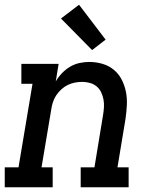

<svg xmlns="http://www.w3.org/2000/svg" viewBox="-29 -789 649 809"><path d="M-9 0V-84H49L108 -436H61V-520H218L206 -446Q217 -465 232.5 -481Q248 -497 266.5 -508Q285 -519 306 -523.5Q327 -528 347 -528Q376 -528 403 -520Q430 -512 450.5 -495Q471 -478 483.5 -454Q496 -430 501.5 -402.5Q507 -375 505.5 -346.5Q504 -318 500 -289L466 -84H513V0H311V-84H369L405 -303Q408 -320 409 -337Q410 -354 407 -370Q404 -386 397 -400.5Q390 -415 378 -425Q366 -435 350 -439.5Q334 -444 317 -444Q302 -444 286.5 -441Q271 -438 256.5 -431Q242 -424 229.5 -412.5Q217 -401 208 -387.5Q199 -374 194 -358.5Q189 -343 187 -328L146 -84H193V0ZM359 -578 228 -711 304 -769 416 -622Z"/></svg>

Font: Iosevka Etoile Medium Oblique
Style: Regular
Weight: 500
Italic angle: -9°
Designer: Belleve Invis
Foundry: Belleve Invis
Version: Version 15.5.2; ttfautohint (v1.8.4)